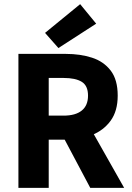

<svg xmlns="http://www.w3.org/2000/svg" viewBox="-20 -914 640 934"><path d="M69.6 0V-651.8H301.1Q370.2 -651.8 427.2 -633.5Q484.1 -615.3 518.4 -570.8Q552.6 -526.3 552.6 -448.8Q552.6 -374.3 518.4 -327Q484.1 -279.7 427.2 -257.1Q370.2 -234.5 301.1 -234.5H217V0ZM217 -351.5H289.1Q347.3 -351.5 377.7 -376.2Q408.2 -400.8 408.2 -448.8Q408.2 -497.1 377.7 -516Q347.3 -534.8 289.1 -534.8H217ZM274.1 -273.4 376 -367.7 584 0H419.1ZM264.2 -680.3 199.1 -754 369.9 -893.8 447.9 -798.9Z"/></svg>

Font: Source Code Pro ExtraLight
Style: Regular
Weight: 200
Monospace: yes
Designer: Paul D. Hunt, Teo Tuominen
Foundry: Adobe
Version: Version 1.026;hotconv 1.1.0;makeotfexe 2.6.0